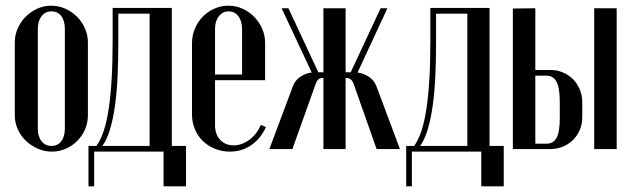

<svg xmlns="http://www.w3.org/2000/svg" viewBox="-20 -524 2221 675"><path d="M160 -504Q186 -504 209.5 -493.5Q233 -483 250.5 -465.5Q268 -448 278.5 -424.5Q289 -401 289 -375V-118Q289 -92 279 -69Q269 -46 251.5 -28.5Q234 -11 211 -1Q188 9 162 9Q136 9 112.5 -1.5Q89 -12 71 -29Q53 -46 42.5 -69.5Q32 -93 32 -118V-375Q32 -401 42.5 -424.5Q53 -448 70.5 -465.5Q88 -483 111 -493.5Q134 -504 160 -504ZM161 -484Q139 -484 126 -467Q113 -450 113 -422V-72Q113 -44 126 -27.5Q139 -11 161 -11Q183 -11 195.5 -27.5Q208 -44 208 -72V-422Q208 -451 195.5 -467.5Q183 -484 161 -484Z M291 131V-11H319Q334 -32 344.5 -63.5Q355 -95 362 -140.5Q369 -186 372.5 -246Q376 -306 376 -384V-496H584V-11H634V131H555V9H311V131ZM506 -11V-476H396V-373Q396 -313 393.5 -257.5Q391 -202 384.5 -154.5Q378 -107 367 -70Q356 -33 340 -11Z M655 -372Q655 -399 665 -423Q675 -447 692.5 -465Q710 -483 733.5 -493.5Q757 -504 783 -504Q809 -504 832.5 -493.5Q856 -483 873.5 -465Q891 -447 901.5 -423.5Q912 -400 912 -373V-242H736V-84Q736 -52 754 -32.5Q772 -13 801 -13Q830 -13 856.5 -32.5Q883 -52 897 -85L915 -77Q896 -36 863 -13.5Q830 9 788 9Q760 9 735.5 -1Q711 -11 693 -28.5Q675 -46 665 -70Q655 -94 655 -121ZM831 -262V-422Q831 -450 818 -467Q805 -484 784 -484Q763 -484 749.5 -467Q736 -450 736 -422V-262Z M1225 -224Q1220 -240 1213 -245Q1206 -250 1197 -250H1195V0H1117V-250H1115Q1106 -250 1099.5 -245Q1093 -240 1088 -224L1008 0H927L1006 -211Q1015 -240 1035 -253.5Q1055 -267 1076 -269L970 -495H994L1099 -270H1117V-495H1195V-270H1213L1318 -495H1342L1237 -269Q1257 -267 1277.5 -253.5Q1298 -240 1307 -211L1386 0H1304Z M1408 131V-11H1436Q1451 -32 1461.5 -63.5Q1472 -95 1479 -140.5Q1486 -186 1489.5 -246Q1493 -306 1493 -384V-496H1701V-11H1751V131H1672V9H1428V131ZM1623 -11V-476H1513V-373Q1513 -313 1510.5 -257.5Q1508 -202 1501.5 -154.5Q1495 -107 1484 -70Q1473 -33 1457 -11Z M1915 -278Q1938 -278 1958.5 -269.5Q1979 -261 1994 -246Q2009 -231 2018 -210Q2027 -189 2027 -164V-111Q2027 -87 2018 -66.5Q2009 -46 1993.5 -31Q1978 -16 1957.5 -8Q1937 0 1914 0H1783V-494L1862 -495V-278ZM2148 -495V0H2069V-495ZM1948 -166Q1948 -215 1936.5 -236.5Q1925 -258 1902 -258H1862V-19H1903Q1925 -19 1936.5 -39Q1948 -59 1948 -109Z"/></svg>

Font: Moniqa SemBd Narrow Heading
Style: Regular
Weight: 600
Width: 4
Designer: Rajesh Rajput
Foundry: Rajesh Rajput
Version: Version 1.000